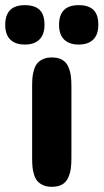

<svg xmlns="http://www.w3.org/2000/svg" viewBox="-48 -722 400 742"><path d="M76.2 -111.8V-388.2Q76.2 -407.2 77.4 -421.6Q78.6 -436 83.3 -451.7Q87.9 -467.3 95.9 -477.1Q104 -486.8 118.2 -493.4Q132.3 -500 151.9 -500Q176.3 -500 192.1 -491Q208 -481.9 215.6 -464.6Q223.1 -447.3 225.6 -429.9Q228 -412.6 228 -388.2V-111.8Q228 -87.4 225.6 -70.1Q223.1 -52.7 215.6 -35.4Q208 -18.1 192.1 -9Q176.3 0 151.9 0Q132.3 0 118.2 -6.6Q104 -13.2 95.9 -22.9Q87.9 -32.7 83.3 -48.3Q78.6 -64 77.4 -78.4Q76.2 -92.8 76.2 -111.8ZM124 -626Q124 -588.4 104.2 -569.1Q84.5 -549.8 47.9 -549.8Q11.2 -549.8 -8.3 -569.1Q-27.8 -588.4 -27.8 -626Q-27.8 -702.1 47.9 -702.1Q86.4 -702.1 105.2 -683.8Q124 -665.5 124 -626ZM332 -626Q332 -588.4 312.3 -569.1Q292.5 -549.8 255.9 -549.8Q219.7 -549.8 200 -569.1Q180.2 -588.4 180.2 -626Q180.2 -702.1 255.9 -702.1Q294.4 -702.1 313.2 -683.8Q332 -665.5 332 -626Z"/></svg>

Font: Concert One
Style: Regular
Weight: 400
Designer: Johan Kallas, Mihkel Virkus
Foundry: Johan Kallas, Mihkel Virkus
Version: Version 1.003